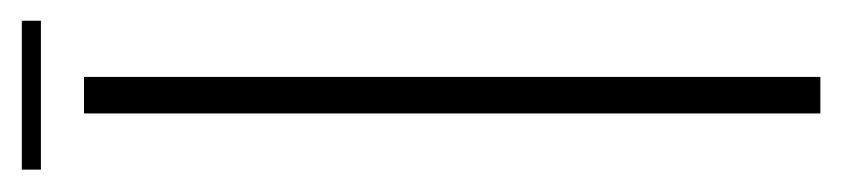

<svg xmlns="http://www.w3.org/2000/svg" viewBox="-334 -454 772 176"><g transform="rotate(-90 52.0 -366.0)"><path d="M36 0V-675H69.5V0ZM-15.5 -714.5V-732H121V-714.5Z"/></g></svg>

Font: Anybody Condensed ExtraLight
Style: Regular
Weight: 200
Width: 3
Designer: Tyler Finck
Foundry: Etcetera Type Company
Version: Version 1.010; ttfautohint (v1.8.3) -l 8 -r 50 -G 200 -x 14 